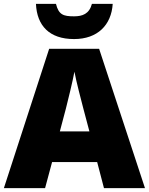

<svg xmlns="http://www.w3.org/2000/svg" viewBox="-20 -1019 766 988"><path d="M560 -999H453C439 -947 404 -935 361 -935C306 -935 282 -943 268 -999H165C170 -887 234 -818 361 -818C482 -818 553 -890 560 -999ZM515 -51H726L490 -768H233L0 -51H212L248 -185H480ZM409 -460 440 -343H288L319 -460C331 -507 354 -601 363 -650C372 -601 399 -498 409 -460Z"/></svg>

Font: Noto Sans Tamil UI Black
Style: Regular
Weight: 900
Designer: Jelle Bosma - Monotype Design Team
Foundry: Monotype Imaging Inc.
Version: Version 2.004